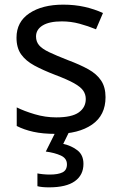

<svg xmlns="http://www.w3.org/2000/svg" viewBox="-20 -566 519 826"><path d="M434 -148Q434 -70 376 -30Q318 10 220 10Q164 10 123.5 1Q83 -8 52 -24V-104Q84 -88 129.5 -74.5Q175 -61 222 -61Q289 -61 319 -82.5Q349 -104 349 -140Q349 -160 338 -176Q327 -192 298.5 -208Q270 -224 217 -244Q165 -264 128 -284Q91 -304 71 -332Q51 -360 51 -404Q51 -472 106.5 -509Q162 -546 252 -546Q301 -546 343.5 -536.5Q386 -527 423 -510L393 -440Q359 -454 322 -464Q285 -474 246 -474Q192 -474 163.5 -456.5Q135 -439 135 -409Q135 -387 148 -371.5Q161 -356 191.5 -341.5Q222 -327 273 -307Q324 -288 360 -268Q396 -248 415 -219.5Q434 -191 434 -148ZM339 139Q339 187 302 213.5Q265 240 191 240Q159 240 141 235V180Q150 182 165 183.5Q180 185 194 185Q230 185 249 175.5Q268 166 268 141Q268 115 241.5 103Q215 91 177 86L220 0H278L252 53Q288 61 313.5 81Q339 101 339 139Z"/></svg>

Font: Noto Sans Syriac Eastern
Style: Regular
Weight: 400
Designer: Patrick Giasson and the Monotype Design Team
Foundry: Monotype Imaging Inc.
Version: Version 3.001; ttfautohint (v1.8.4.7-5d5b)